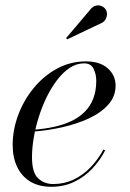

<svg xmlns="http://www.w3.org/2000/svg" viewBox="-20 -705 498 735"><path d="M176.5 10Q128.5 10 95.5 -10.2Q62.5 -30.5 45.5 -66.5Q28.5 -102.5 28.5 -150Q28.5 -207.5 49.5 -264.2Q70.5 -321 108.5 -367.5Q146.5 -414 197.8 -442Q249 -470 309 -470Q363 -470 392.8 -443.2Q422.5 -416.5 422.5 -377Q422.5 -336 394.5 -304.5Q366.5 -273 319.8 -251.5Q273 -230 216.8 -217.5Q160.5 -205 103.5 -201V-208Q148 -211 186 -219.2Q224 -227.5 253.8 -241.8Q283.5 -256 304.8 -277.5Q326 -299 337.2 -328.2Q348.5 -357.5 348.5 -396Q348.5 -421 338.2 -441.8Q328 -462.5 302 -462.5Q273.5 -462.5 247.8 -445.8Q222 -429 199.8 -400.2Q177.5 -371.5 159.5 -335Q141.5 -298.5 128.8 -258.2Q116 -218 109.2 -178Q102.5 -138 102.5 -103.5Q102.5 -44.5 125.8 -22.5Q149 -0.5 184 -0.5Q226.5 -0.5 262.8 -18Q299 -35.5 327.5 -65.5Q356 -95.5 376 -132.5L382.5 -129Q363 -91 333.2 -59.5Q303.5 -28 264.2 -9Q225 10 176.5 10ZM237.5 -554.5 233 -559 329.5 -673Q337 -680.5 345.5 -683Q354 -685.5 361.8 -684Q369.5 -682.5 375.8 -678Q382 -673.5 385.5 -667.5Q390 -659.5 389.5 -649.8Q389 -640 384.5 -631.8Q380 -623.5 372 -618.5Z"/></svg>

Font: Bodoni Moda 28pt
Style: Italic
Weight: 400
Italic angle: -13°
Designer: Owen Earl
Foundry: indestructible type
Version: Version 2.004